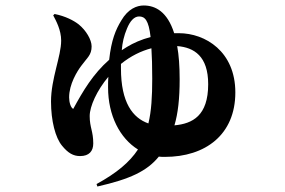

<svg xmlns="http://www.w3.org/2000/svg" viewBox="-20 -606 1040 700"><path d="M616 -149C629 -193 635 -246 635 -317C635 -365 632 -405 626 -438C688 -433 739 -401 739 -299C739 -184 682 -155 616 -149ZM421 -373C457 -402 494 -420 532 -430C534 -401 535 -364 535 -319C535 -254 532 -201 521 -156C464 -176 421 -232 421 -356ZM443 -502C454 -529 469 -546 487 -546C508 -546 522 -533 529 -471C495 -462 466 -449 443 -435C436 -431 430 -427 424 -423C426 -450 432 -476 443 -502ZM174 -550C184 -531 203 -497 203 -458C203 -401 166 -319 166 -236C166 -165 182 -104 206 -75C228 -48 247 -37 272 -37C305 -37 320 -55 320 -83C320 -128 307 -141 307 -183C307 -218 333 -276 375 -326C374 -314 374 -301 374 -287C374 -185 417 -102 483 -61C452 -14 405 25 332 65L335 74C454 47 516 18 559 -35C566 -34 574 -34 581 -34C729 -34 838 -115 838 -269C838 -418 729 -485 632 -485C626 -485 621 -485 615 -485C590 -564 546 -586 504 -586C479 -586 447 -574 422 -531C402 -498 386 -461 378 -388C319 -336 283 -275 247 -209C238 -213 232 -233 232 -251C232 -299 261 -346 277 -367C298 -396 314 -405 314 -437C314 -461 294 -495 267 -517C249 -531 219 -547 179 -555Z"/></svg>

Font: Noto Serif KR Black
Style: Regular
Weight: 900
Version: Version 1.001;PS 1.001;hotconv 16.6.54;makeotf.lib2.5.65590